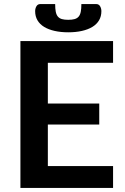

<svg xmlns="http://www.w3.org/2000/svg" viewBox="-20 -925 615 945"><path d="M215.5 -616V-415.5H468.5V-312H215.5V-107.5H536.5V0H80.5V-723H536.5V-616ZM316 -827.5Q334.5 -827.5 347 -831Q359.5 -834.5 367 -843.2Q374.5 -852 377.5 -867Q380.5 -882 380.5 -905H453.5Q466.5 -905 472.8 -894Q479 -883 479 -870Q479 -844.5 467.5 -825Q456 -805.5 434.5 -792.5Q413 -779.5 383 -772.8Q353 -766 316 -766Q279 -766 249 -772.8Q219 -779.5 197.5 -792.5Q176 -805.5 164.5 -825Q153 -844.5 153 -870Q153 -883 159.2 -894Q165.5 -905 178.5 -905H251.5Q251.5 -882 254.5 -867Q257.5 -852 265 -843.2Q272.5 -834.5 284.8 -831Q297 -827.5 316 -827.5Z"/></svg>

Font: Lato 2
Style: Bold
Weight: 700
Designer: Lukasz Dziedzic with Adam Twardoch and Botio Nikoltchev
Foundry: tyPoland Lukasz Dziedzic
Version: Version 2.015; 2015-08-06; http://www.latofonts.com/